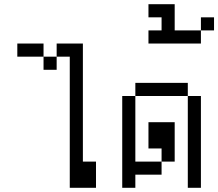

<svg xmlns="http://www.w3.org/2000/svg" viewBox="-20 -895 1040 915"><path d="M312.5 -625Q312.5 -625 312.5 0H437.5Q437.5 0 437.5 -125H375V-687.5H250V-625H187.5V-562.5H250V-625ZM187.5 -625V-687.5H62.5V-625Z M625 -62.5H750V-125H625V-437.5H562.5V0H625ZM875 -437.5V0H937.5V-437.5ZM750 -125H812.5V-312.5H687.5Q687.5 -312.5 687.5 -187.5H750ZM625 -437.5H875V-500H625Z M1000 -750V-812.5H937.5V-750H812.5Q812.5 -750 812.5 -875H687.5V-812.5H750V-750H687.5V-687.5H937.5V-750Z"/></svg>

Font: CalcUnifontExMono
Style: Regular
Weight: 500
Version: Version 15.0.06